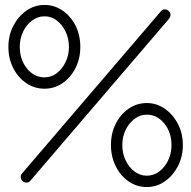

<svg xmlns="http://www.w3.org/2000/svg" viewBox="-20 -745 774 777"><path d="M160 -386Q120 -386 86.5 -408.5Q53 -431 33.5 -469.5Q14 -508 14 -555Q14 -602 34 -640.5Q54 -679 87 -702Q120 -725 160 -725Q200 -725 233 -702.5Q266 -680 285.5 -641.5Q305 -603 305 -555Q305 -508 285.5 -469.5Q266 -431 233 -408.5Q200 -386 160 -386ZM72 -12Q64 -18 64 -29Q64 -37 70 -44L630 -698Q636 -707 647 -707Q656 -707 662 -701Q670 -695 670 -684Q670 -677 664 -669L104 -15Q98 -6 87 -6Q78 -6 72 -12ZM160 -432Q188 -432 210 -449Q232 -466 245.5 -494Q259 -522 259 -555Q259 -589 245.5 -617Q232 -645 210 -662Q188 -679 160 -679Q133 -679 110 -662Q87 -645 73.5 -617Q60 -589 60 -555Q60 -504 89 -468Q118 -432 160 -432ZM574 12Q534 12 501 -10.5Q468 -33 448.5 -72Q429 -111 429 -158Q429 -206 448.5 -244.5Q468 -283 501 -305.5Q534 -328 574 -328Q614 -328 647 -305Q680 -282 700 -243.5Q720 -205 720 -158Q720 -111 700 -72.5Q680 -34 647 -11Q614 12 574 12ZM574 -34Q602 -34 624.5 -51Q647 -68 660.5 -96Q674 -124 674 -158Q674 -209 645 -245Q616 -281 574 -281Q547 -281 524.5 -264Q502 -247 488.5 -219.5Q475 -192 475 -158Q475 -124 488.5 -96Q502 -68 524.5 -51Q547 -34 574 -34Z"/></svg>

Font: Kiwi Maru Light
Style: Regular
Weight: 300
Designer: Hiroki-Chan
Version: Version 1.100